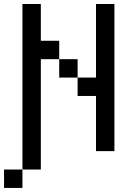

<svg xmlns="http://www.w3.org/2000/svg" viewBox="-20 -747 676 949"><path d="M0 90.9V181.8H90.9V90.9ZM90.9 -727.3V90.9H181.8V-454.5H272.7V-545.5H181.8V-727.3ZM454.5 -272.7V0H545.5V-727.3H454.5V-363.6H363.6V-272.7ZM363.6 -363.6V-454.5H272.7V-363.6Z"/></svg>

Font: Departure Mono
Style: Regular
Weight: 400
Monospace: yes
Designer: Helena Zhang
Version: Version 1.500;Glyphs 3.3.1 (3343)